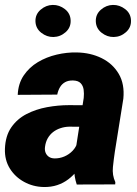

<svg xmlns="http://www.w3.org/2000/svg" viewBox="-23 -752 558 783"><path d="M284.2 -132.8 318.4 -352.5Q320.3 -370.1 318.1 -386.2Q315.9 -402.3 305.9 -412.8Q295.9 -423.3 274.9 -423.8Q255.9 -424.3 242.7 -417Q229.5 -409.7 221.7 -396.5Q213.9 -383.3 210.4 -366.2L49.3 -365.2Q51.3 -411.1 73.7 -444.3Q96.2 -477.5 131.3 -498.5Q166.5 -519.5 208.3 -529.3Q250 -539.1 290.5 -538.1Q346.2 -537.1 391.4 -514.9Q436.5 -492.7 461.2 -450.9Q485.8 -409.2 480 -349.6L445.3 -132.8Q440.9 -103.5 437.5 -70.6Q434.1 -37.6 447.3 -9.3L446.8 0L290 0.5Q279.3 -31.2 279.3 -65.4Q279.3 -99.6 284.2 -132.8ZM336.4 -322.8 321.8 -234.9 258.8 -235.4Q240.2 -234.9 223.4 -229.2Q206.5 -223.6 193.4 -213.4Q180.2 -203.1 171.6 -188Q163.1 -172.9 160.6 -153.3Q158.7 -140.1 162.8 -129.6Q167 -119.1 176 -112.8Q185.1 -106.4 198.7 -106Q219.7 -105.5 239.3 -113.8Q258.8 -122.1 273.2 -137.2Q287.6 -152.3 293 -172.4L321.3 -103.5Q308.6 -78.1 292.2 -57.1Q275.9 -36.1 255.6 -20.8Q235.4 -5.4 210.4 2.9Q185.5 11.2 155.3 10.7Q111.8 9.8 75.2 -10.3Q38.6 -30.3 17.1 -64.9Q-4.4 -99.6 -2.9 -145Q-1 -197.8 22.9 -232.4Q46.9 -267.1 85.2 -286.9Q123.5 -306.6 168.7 -314.9Q213.9 -323.2 258.3 -323.2ZM121.6 -664.6Q120.6 -693.4 142.6 -712.4Q164.6 -731.4 191.9 -731.9Q219.2 -732.4 241.7 -714.8Q264.2 -697.3 265.1 -668.5Q266.1 -639.6 244.4 -620.6Q222.7 -601.6 194.8 -601.1Q168 -600.6 145.3 -618.4Q122.6 -636.2 121.6 -664.6ZM367.7 -664.6Q366.7 -693.4 388.4 -712.4Q410.2 -731.4 437.5 -731.9Q464.8 -732.4 487.5 -714.8Q510.3 -697.3 511.2 -668.5Q512.2 -639.6 490.5 -620.6Q468.8 -601.6 440.9 -601.1Q414.1 -600.6 391.4 -618.4Q368.7 -636.2 367.7 -664.6Z"/></svg>

Font: Roboto Black
Style: Italic
Weight: 900
Italic angle: -12°
Designer: Christian Robertson
Foundry: Google
Version: Version 3.0; 2020